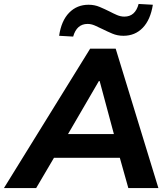

<svg xmlns="http://www.w3.org/2000/svg" viewBox="-71 -951 850 971"><path d="M-51 0 385 -705H514L730 0H578L535 -153H202L112 0ZM429 -541 273 -273H505L433 -541ZM299 -766 228 -770Q239 -846 278.5 -886.5Q318 -927 377 -927Q407 -927 433 -916Q459 -905 483 -893Q502 -883 520.5 -875Q539 -867 558 -867Q613 -867 630 -931L702 -927Q690 -851 651 -810.5Q612 -770 553 -770Q523 -770 497 -781Q471 -792 447 -804Q427 -814 408.5 -822Q390 -830 372 -830Q317 -830 299 -766Z"/></svg>

Font: Mulish ExtraBold
Style: Italic
Weight: 800
Italic angle: -9°
Designer: Vernon Adams
Foundry: Vernon Adams
Version: Version 3.603; ttfautohint (v1.8.3)